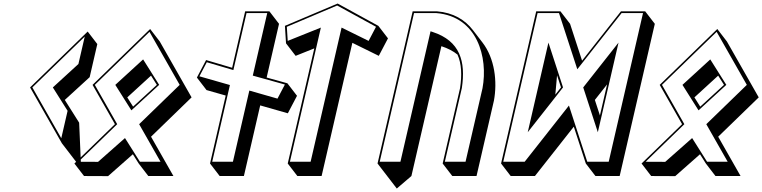

<svg xmlns="http://www.w3.org/2000/svg" viewBox="-20 -924 4308 1085"><path d="M329.7 -114.3 384.1 -43.5 438.4 27.2 427.3 -230.7 346.2 -359.3 486.7 -487.9 529.9 -675 475.5 -745.7 150 -430ZM326.3 -142.8 162.8 -430 458.9 -717.2 423.1 -562.3 278.6 -430 362 -297.7Z M828.5 -760.1 503 -444.4 629.5 -222.2 400.4 0 454.8 70.7 590.7 71.3 730.8 -52.3 763.8 0 818.1 70.7H960L833.5 -151.5L1062.6 -373.7L882.9 -689.4ZM732.1 -321.4 699.2 -373.7 833.4 -496.6 866.4 -444.4ZM788.8 -588.3 631.6 -444.4 722.4 -300.4 879.5 -444.4ZM824.8 -744.1 995.4 -444.4 766.3 -222.2 887.1 -10H770.7L686.3 -143.8L534.2 -9.4L423.4 -9.9L642.3 -222.2L515.8 -444.4Z M1450.4 -328.4 1606.6 -283.8 1658.4 -382.6 1604.1 -453.3 1486.8 -485.9 1556.8 -789.3 1502.4 -860H1365.4L1291.8 -541.1L1144.6 -584.6L1092.7 -485.7L1147.1 -415L1255.5 -384.1L1166.9 0L1221.3 70.7H1358.3ZM1389 -412.2 1296.2 -10H1179.2L1279.3 -443.5L1106.8 -492.8L1148.6 -572.3L1298.8 -528L1373.1 -850H1490.1L1408.5 -496.7L1589.9 -446.3L1548.1 -366.7Z M1797.4 70.7 1971.2 -682 2120.6 -608.4 2172.5 -707.2 2118.1 -777.9 1888 -904 1590.1 -778 1596.3 -679.1 1650.7 -608.4 1756.2 -650.7 1606 0 1660.4 70.7ZM1735.3 -10H1618.3L1793.3 -768.1L1605.9 -692.9L1600.9 -772.5L1885.3 -892.9L2104.9 -772.6L2063 -692.9L1910.3 -768.1Z M2113.5 0 2167.9 70.7 2222.3 141.4 2304.9 70.7 2474.3 -663C2511.6 -650.8 2541.6 -634.9 2565.3 -615.5C2588.7 -563.4 2590.8 -499.2 2579.8 -426L2481.5 0L2535.9 70.7H2672.9L2771.2 -355.3C2791.3 -463.2 2775.7 -593.8 2706.6 -683.6L2652.2 -754.3C2608 -811.8 2541.8 -852.6 2449 -860H2312ZM2125.8 -10 2319.7 -850H2446.3C2677.2 -830.9 2739.1 -599.6 2706.7 -425.5L2610.8 -10H2493.8L2589.9 -426.4L2590 -426.8C2612.5 -576.9 2580 -692.8 2425 -743.3L2413 -747.2L2242.8 -10Z M3002.9 70.7 3222.6 -208.1 3290.4 0 3344.8 70.7H3481.8L3680.4 -789.3L3626 -860H3489L3269.3 -581.2L3201.5 -789.3L3147.1 -860H3010.1L2811.6 0L2865.9 70.7ZM3127.9 -498.5 3150.3 -430 3118.2 -389.2ZM3370.2 -271.6 3341.6 -359.3 3410.7 -447ZM3475.3 -683.2 3275.8 -430 3358.4 -176.8ZM2962.3 -176.8 3161.7 -430 3079.2 -683.2ZM2945 -10H2823.9L3017.8 -850H3138.9L3242.4 -532.5L3492.6 -850H3613.7L3419.8 -10H3298.6L3195.1 -327.5Z M4033.5 -760.1 3708 -444.4 3834.5 -222.2 3605.4 0 3659.8 70.7 3795.7 71.3 3935.8 -52.3 3968.8 0 4023.1 70.7H4165L4038.5 -151.5L4267.6 -373.7L4087.9 -689.4ZM3937.1 -321.4 3904.2 -373.7 4038.4 -496.6 4071.4 -444.4ZM3993.8 -588.3 3836.6 -444.4 3927.4 -300.4 4084.5 -444.4ZM4029.8 -744.1 4200.4 -444.4 3971.3 -222.2 4092.1 -10H3975.7L3891.3 -143.8L3739.2 -9.4L3628.4 -9.9L3847.3 -222.2L3720.8 -444.4Z"/></svg>

Font: Stormning
Style: AsgardObl
Weight: 400
Designer: Robert Jablonski, Mew Too
Foundry: Cannot Into Space Fonts
Version: Version 0.90